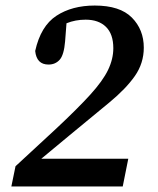

<svg xmlns="http://www.w3.org/2000/svg" viewBox="-20 -673 569 693"><path d="M21 0 36 -73 182 -208Q260 -281 305.5 -331Q351 -381 370 -420.5Q389 -460 389 -499Q389 -550 362.5 -576Q336 -602 289 -602Q252 -602 220 -589L215 -524Q211 -475 195.5 -457.5Q180 -440 155 -440Q112 -440 107 -489Q127 -579 183.5 -616Q240 -653 322 -653Q413 -653 456 -609.5Q499 -566 499 -501Q499 -445 467 -399Q435 -353 374.5 -303Q314 -253 229 -183L129 -100H443L423 0Z"/></svg>

Font: Source Serif 4 Semibold
Style: Italic
Weight: 600
Italic angle: -12°
Designer: Frank Grießhammer
Foundry: Adobe
Version: Version 4.005;hotconv 1.1.0;makeotfexe 2.6.0